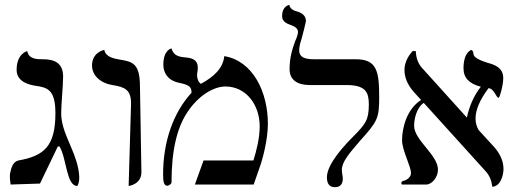

<svg xmlns="http://www.w3.org/2000/svg" viewBox="-20 -766 2137 797"><path d="M234 -296C234 -334 242 -411 242 -448C242 -509 200 -520 158 -520C133 -520 100 -520 93 -554C93 -554 49 -544 49 -476C49 -423 108 -413 127 -410C178 -403 210 -393 210 -296C210 -159 163 -119 57 -100C35 -95 27 -73 22 -47C21 -41 21 -36 21 -31C21 -17 24 -6 24 0L146 -4L220 -158H227C257 -109 255 6 301 6C307 -3 309 -17 309 -30C309 -42 307 -55 305 -65C289 -149 234 -217 234 -296Z M514 6C514 6 567 0 567 -51L561 -406C561 -504 530 -510 475 -519C454 -523 418 -529 413 -559C413 -559 362 -550 362 -494C362 -453 397 -421 446 -413C499 -405 524 -393 524 -336Z M911 -533C906 -483 869 -448 814 -418C804 -424 798 -440 798 -453C798 -466 801 -468 801 -485C801 -522 771 -526 746 -528C726 -530 700 -534 692 -565C692 -565 658 -560 658 -497C658 -462 679 -432 720 -423C764 -414 775 -407 775 -381C699 -298 657 -178 657 -42C657 -14 660 5 674 5C683 5 692 -4 692 -9C692 -143 715 -237 759 -302C802 -367 865 -407 916 -407C1000 -407 1058 -333 1058 -241C1058 -191 1043 -135 1032 -100H825L789 0H1033L1062 -83C1069 -104 1092 -185 1092 -252C1092 -383 1031 -513 911 -533Z M1222 -558C1222 -570 1226 -588 1231 -602C1234 -611 1250 -675 1250 -678C1250 -704 1229 -714 1211 -719C1203 -721 1183 -728 1181 -746C1181 -745 1151 -743 1151 -698C1151 -676 1173 -667 1185 -663C1198 -658 1217 -651 1217 -633C1217 -624 1211 -607 1206 -597C1194 -565 1182 -527 1182 -479C1182 -434 1215 -413 1265 -413H1418C1500 -413 1511 -381 1511 -332C1511 -268 1497 -251 1448 -201C1414 -167 1337 -87 1337 -30C1337 -3 1348 11 1370 11C1392 11 1403 -1 1403 -25C1403 -36 1399 -46 1399 -61C1399 -95 1432 -132 1475 -182C1546 -261 1554 -274 1554 -361C1554 -470 1545 -520 1457 -520H1287C1250 -520 1222 -525 1222 -558Z M2069 -442C2069 -486 2031 -498 2005 -505C1948 -523 1947 -534 1945 -544C1945 -549 1944 -554 1937 -559C1937 -559 1904 -551 1904 -482C1904 -443 1928 -418 1976 -406C1946 -368 1928 -324 1918 -278L1917 -279L1731 -485C1716 -502 1707 -525 1706 -554H1693C1670 -529 1659 -502 1659 -475C1659 -444 1672 -414 1697 -385L1728 -351C1668 -313 1649 -234 1649 -184C1649 -141 1686 -77 1686 -47C1686 -31 1668 -17 1653 -15C1649 -14 1646 -10 1646 -6C1646 -4 1647 -2 1648 0H1749C1773 0 1798 -30 1798 -62C1798 -123 1699 -184 1699 -244C1699 -270 1708 -318 1739 -339L1997 -54C2012 -37 2021 -16 2023 9C2055 9 2070 -34 2070 -65C2070 -96 2057 -126 2032 -155L1967 -226C1958 -241 1954 -257 1954 -274C1954 -308 1970 -350 2008 -400C2032 -398 2039 -360 2050 -360C2054 -360 2069 -411 2069 -442Z"/></svg>

Font: Libertinus Sans
Style: Bold
Weight: 700
Designer: Philipp H. Poll, Khaled Hosny
Foundry: Caleb Maclennan
Version: Version 7.050;RELEASE